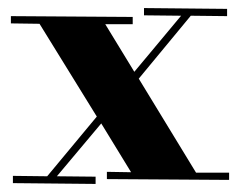

<svg xmlns="http://www.w3.org/2000/svg" viewBox="-20 -433 592 476"><path d="M309 -391 7 -393V-375L78 -374L220 -144L97 4L12 3V21L217 23V5L121 4L231 -127L305 -6L245 -7V11L548 13V-5H466L324 -238L453 -394L543 -393V-411L337 -413V-395L429 -394L313 -255L241 -373H309Z"/></svg>

Font: Purple Purse
Style: Regular
Weight: 400
Designer: Astigmatic (AOETI)
Foundry: Astigmatic (AOETI)
Version: Version 1.000